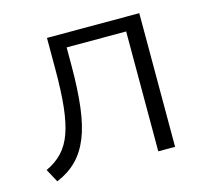

<svg xmlns="http://www.w3.org/2000/svg" viewBox="-79 -574 722 673"><g transform="rotate(-15 282.0 -237.5)"><path d="M50 10 24 -38Q59 -54 82.5 -79Q106 -104 119.5 -142Q133 -180 139 -236Q145 -292 145 -373V-485H480V0H419V-435H203V-371Q203 -283 195 -218.5Q187 -154 169 -110Q151 -66 122 -37Q93 -8 50 10Z"/></g></svg>

Font: Nunito Sans 12pt Light
Style: Regular
Weight: 300
Designer: Vernon Adams
Foundry: Vernon Adams
Version: Version 3.101;gftools[0.9.27]